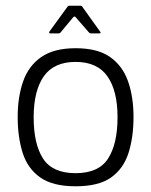

<svg xmlns="http://www.w3.org/2000/svg" viewBox="-20 -647 530 673"><path d="M245 6Q165 6 121 -25Q77 -56 59.5 -111Q42 -166 42 -237Q42 -307 61 -361.5Q80 -416 124.5 -447Q169 -478 245 -478Q322 -478 366 -447Q410 -416 429 -361.5Q448 -307 448 -237Q448 -166 430.5 -111Q413 -56 369.5 -25Q326 6 245 6ZM245 -40Q326 -40 359 -91.5Q392 -143 392 -236Q392 -329 356.5 -379.5Q321 -430 245 -430Q169 -430 133.5 -379.5Q98 -329 98 -236Q98 -142 131 -91Q164 -40 245 -40ZM156 -530Q153 -530 152.5 -532Q152 -534 153 -536L217 -624Q219 -627 223 -627H262Q267 -627 268 -624L331 -536Q333 -534 332.5 -532Q332 -530 328 -530H299Q295 -530 292 -533L245 -587Q242 -591 237 -587L192 -533Q190 -530 185 -530Z"/></svg>

Font: Glory Light
Style: Regular
Weight: 300
Version: Version 1.011